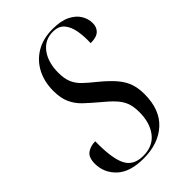

<svg xmlns="http://www.w3.org/2000/svg" viewBox="-220 -808 903 903"><g transform="rotate(-45 231.5 -357.0)"><path d="M182 10Q91 10 46.5 -32.5Q2 -75 2 -135Q2 -176 23 -192Q44 -208 78 -209Q76 -99 100 -49.5Q124 0 189 0Q254 0 288 -44Q322 -88 322 -158Q322 -197 312 -222.5Q302 -248 280 -271.5Q258 -295 220 -326Q188 -353 162 -377.5Q136 -402 121 -434.5Q106 -467 106 -515Q106 -576 130.5 -623Q155 -670 200.5 -697Q246 -724 310 -724Q364 -724 397.5 -707.5Q431 -691 447 -665Q463 -639 463 -610Q463 -582 445.5 -566Q428 -550 389 -550Q391 -591 385 -628.5Q379 -666 359.5 -690Q340 -714 301 -714Q247 -714 215 -671Q183 -628 183 -559Q183 -520 194 -494Q205 -468 227.5 -446.5Q250 -425 284 -398Q329 -361 354 -331Q379 -301 389 -270.5Q399 -240 399 -202Q399 -98 339.5 -44Q280 10 182 10Z"/></g></svg>

Font: Noto Serif Display ExtraCondensed
Style: Italic
Weight: 400
Width: 2
Italic angle: -12°
Designer: Monotype Design Team
Foundry: Monotype Imaging Inc.
Version: Version 2.009